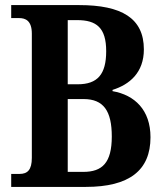

<svg xmlns="http://www.w3.org/2000/svg" viewBox="-20 -734 647 754"><path d="M24 0H317C488 0 571 -65 571 -195C571 -302 509 -361 422 -376V-381C489 -402 545 -449 545 -540C545 -663 457 -714 291 -714H24V-663H55C80 -663 105 -653 105 -602V-114C105 -67 88 -51 57 -51H24ZM285 -403H246V-655H283C359 -655 397 -625 397 -533C397 -442 363 -403 285 -403ZM307 -59H246V-345H308C387 -345 419 -298 419 -198C419 -95 382 -59 307 -59Z"/></svg>

Font: Noto Serif Sinhala Condensed
Style: Bold
Weight: 700
Width: 3
Designer: Jelle Bosma - Monotype Design Team
Foundry: Monotype Imaging Inc.
Version: Version 2.007